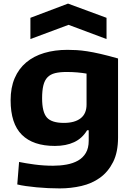

<svg xmlns="http://www.w3.org/2000/svg" viewBox="-20 -827 739 1067"><path d="M149 -728 358 -807 572 -728V-610L361 -689L149 -610ZM312 220Q281 220 248 218.5Q215 217 183.5 214Q152 211 124 207Q96 203 76 198L86 73Q119 80 170.5 87Q222 94 275 94Q314 94 350 87.5Q386 81 413.5 65.5Q441 50 457 23Q473 -4 473 -45V-103H464Q437 -58 392 -37Q347 -16 285 -16Q164 -16 101.5 -78Q39 -140 39 -270Q39 -340 61.5 -392.5Q84 -445 125.5 -480Q167 -515 225.5 -532.5Q284 -550 355 -550Q380 -550 406 -548.5Q432 -547 464.5 -542Q497 -537 538.5 -527.5Q580 -518 636 -502V-63Q636 19 608.5 73.5Q581 128 536 160.5Q491 193 432.5 206.5Q374 220 312 220ZM335 -144Q395 -144 428 -169.5Q461 -195 461 -246V-418Q438 -422 410 -424.5Q382 -427 350 -427Q312 -427 286 -420.5Q260 -414 244 -397.5Q228 -381 221 -352.5Q214 -324 214 -281Q214 -204 240.5 -174Q267 -144 335 -144Z"/></svg>

Font: Encode Sans Wide
Style: Bold
Weight: 700
Designer: Pablo Impallari, Andres Torresi
Foundry: Pablo Impallari, Andres Torresi
Version: Version 1.000; ttfautohint (v1.00) -l 8 -r 50 -G 200 -x 14 -